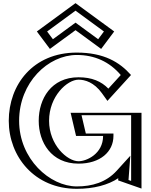

<svg xmlns="http://www.w3.org/2000/svg" viewBox="-20 -1170 948 1205"><path d="M843 -462H448L482 -317H652C652 -216 563 -158 473 -158C357 -158 263 -272 263 -412C263 -555 357 -670 473 -670C546 -670 609 -641 657 -564L780 -699C708 -786 607 -840 462 -840C230 -840 60 -649 60 -412C60 -176 240 15 462 15C581.5 15 682 -18.3 750.5 -93.8L746 -34L843 0ZM233 -974 301 -883 454 -995 607 -883 675 -974 454 -1136ZM828 -447V-21.2L761.8 -44.3L768.7 -136.2L739.4 -103.9C674.5 -32.4 578.9 0 462 0C249 0 75 -183.5 75 -412C75 -641.8 239.1 -825 462 -825C597.6 -825 691.2 -777 760 -699.3L658.8 -588.3C609.3 -657.7 544.9 -685 473 -685C346.1 -685 248 -560.6 248 -412C248 -266.2 346.3 -143 473 -143C568.5 -143 667 -205.4 667 -317V-332H493.9L466.9 -447ZM254.1 -970.9 454 -1117.4 653.9 -970.9 603.9 -903.9 454 -1013.6 304.1 -903.9ZM828 -447H466.9L493.9 -332H667V-317C667 -205.4 568.5 -143 473 -143C346.3 -143 248 -266.2 248 -412C248 -560.6 346.1 -685 473 -685C544.9 -685 609.3 -657.7 658.8 -588.3L760 -699.3C691.2 -777 597.6 -825 462 -825C239.1 -825 75 -641.8 75 -412C75 -183.5 249 0 462 0C578.9 0 674.5 -32.4 739.4 -103.9L768.7 -136.2L761.8 -44.3L828 -21.2ZM254.1 -970.9 304.1 -903.9 454 -1013.6 603.9 -903.9 653.9 -970.9 454 -1117.4ZM843 -462V0L746 -34L750.5 -93.8C682 -18.3 581.5 15 462 15C240 15 60 -176 60 -412C60 -649 230 -840 462 -840C601.4 -840 699.8 -790 771.2 -709.3L780.2 -699.2L657.4 -564.5L646.6 -579.6C599.9 -645.1 540.8 -670 473 -670C357 -670 263 -555 263 -412C263 -272 357 -158 473 -158C563 -158 652 -216 652 -317H482L448 -462ZM233 -974 454 -1136 675 -974 607 -883 454 -995 301 -883ZM803 -447V-34.6L786.5 -40.3L798 -192.7L712.6 -98.6C646.2 -25.4 557 0 462 0C292.8 0 100 -171.9 100 -412C100 -653.2 282.7 -825 462 -825C573.5 -825 666.5 -782.9 737.9 -699.2L660.1 -613.8C616 -659.4 556.5 -685 473 -685C301.2 -685 223 -549.6 223 -412C223 -277.3 301.4 -143 473 -143C608.7 -143 692 -217.3 692 -317V-332H518.6L491.7 -447ZM275.7 -972.4 454 -1103.1 632.3 -972.4 596 -923.9 454 -1027.9 312 -923.9ZM868 -462H423.3L457.3 -317H627C627 -204.1 522.7 -158 473 -158C401.8 -158 288 -260.9 288 -412C288 -566.1 401.9 -670 473 -670C512.1 -670 570.6 -653.9 620.2 -584.4L654.2 -536.8L802.2 -699.3C731.1 -779.6 632.2 -840 462 -840C186.5 -840 35 -637.6 35 -412C35 -187.6 196.3 15 462 15C568.5 15 658.5 -8.9 722.4 -51.7L721.3 -38L868 13.4ZM211.3 -972.5 293.2 -863 454 -980.7 614.8 -863 696.7 -972.5 454 -1150.3Z"/></svg>

Font: Hussar Outliner
Style: Regular
Weight: 700
Foundry: Cannot Into Space Fonts
Version: Version 0.92